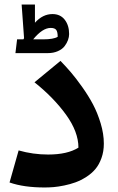

<svg xmlns="http://www.w3.org/2000/svg" viewBox="-20 -808 518 845"><path d="M284.2 -658.2Q284.2 -645.5 279.3 -631.8Q274.4 -618.2 264.2 -604.7Q253.9 -591.3 234.6 -582.8Q215.3 -574.2 189.9 -574.2H47.9L55.2 -634.8H83L85.9 -640.1L75.2 -788.1H133.8V-708Q168 -746.1 210.9 -746.1Q245.6 -746.1 264.9 -721.2Q284.2 -696.3 284.2 -658.2ZM126 -634.8H169.9Q215.3 -634.8 233.9 -646Q233.9 -668 227.3 -676.5Q220.7 -685.1 203.1 -685.1Q167 -685.1 126 -634.8ZM246.1 -540Q270 -515.6 291.7 -490.2Q313.5 -464.8 341.3 -425.8Q369.1 -386.7 389.2 -348.9Q409.2 -311 423.1 -264.9Q437 -218.8 437 -175.8Q437 -141.1 426.5 -112.1Q416 -83 399.4 -63.5Q382.8 -43.9 359.4 -29.1Q335.9 -14.2 312.5 -5.6Q289.1 2.9 262.7 8.3Q236.3 13.7 216.3 15.4Q196.3 17.1 176.8 17.1Q84.5 17.1 22 -4.9L62 -146Q125 -127.9 191.9 -127.9Q276.9 -127.9 325.2 -158.2Q325.2 -227.5 270.8 -303Q216.3 -378.4 131.8 -445.8Z"/></svg>

Font: FiraGO SemiBold
Style: Italic
Weight: 600
Italic angle: -8°
Designer: bBox Type GmbH
Foundry: bBox Type GmbH
Version: Version 1.001;PS 001.001;hotconv 1.0.88;makeotf.lib2.5.64775